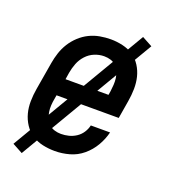

<svg xmlns="http://www.w3.org/2000/svg" viewBox="-124 -687 748 844"><g transform="rotate(20 250.0 -265.0)"><path d="M207 8Q178 8 150.5 2Q123 -4 100 -19Q77 -34 62 -57Q47 -80 40 -106.5Q33 -133 33.5 -162.5Q34 -192 39 -221L61 -351Q65 -375 73 -399.5Q81 -424 95 -446.5Q109 -469 129 -487.5Q149 -506 172.5 -517.5Q196 -529 221.5 -533.5Q247 -538 272 -538Q300 -538 328 -531.5Q356 -525 378 -510Q400 -495 414.5 -472Q429 -449 435.5 -422.5Q442 -396 441.5 -367Q441 -338 436 -309L422 -225H131L128 -207Q125 -192 124 -176Q123 -160 125.5 -144.5Q128 -129 134 -115Q140 -101 151 -91Q162 -81 176.5 -76.5Q191 -72 207 -72Q225 -72 243 -76.5Q261 -81 277 -91.5Q293 -102 303.5 -118Q314 -134 318 -152H408Q400 -119 382 -88Q364 -57 336.5 -34Q309 -11 275 -1.5Q241 8 207 8ZM144 -305H345L348 -323Q350 -338 351 -354Q352 -370 350 -385Q348 -400 342 -414Q336 -428 325.5 -438.5Q315 -449 300.5 -453.5Q286 -458 270 -458Q270 -458 270 -458Q270 -458 270 -458Q247 -458 225 -449Q203 -440 186.5 -422Q170 -404 161.5 -382Q153 -360 149 -337ZM74 66 26 40 401 -596 449 -570Z"/></g></svg>

Font: Iosevka Slab Medium Oblique
Style: Regular
Weight: 500
Italic angle: -9°
Monospace: yes
Designer: Belleve Invis
Foundry: Belleve Invis
Version: Version 11.1.1; ttfautohint (v1.8.3)